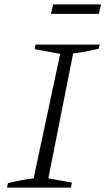

<svg xmlns="http://www.w3.org/2000/svg" viewBox="-20 -854 480 874"><path d="M12 0 16 -20Q47 -28 76.5 -33.5Q106 -39 133 -42L254 -609L138 -630L142 -651H434L429 -632Q390 -623 363 -618Q336 -613 313 -611L200 -42L307 -23L303 0ZM212 -791 222 -834H440L430 -791Z"/></svg>

Font: Piazzolla Thin ExtraLight
Style: Italic
Weight: 250
Italic angle: -11.3°
Version: Version 2.005